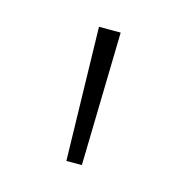

<svg xmlns="http://www.w3.org/2000/svg" viewBox="-54 -780 343 359"><g transform="rotate(15 117.5 -600.0)"><path d="M103 -471H133L139 -729H97Z"/></g></svg>

Font: Noto Sans Gurmukhi UI ExtraCondensed ExtraLight
Style: Regular
Weight: 200
Width: 2
Designer: Jelle Bosma - Monotype Design Team
Foundry: Monotype Imaging Inc.
Version: Version 2.004